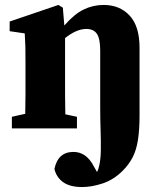

<svg xmlns="http://www.w3.org/2000/svg" viewBox="-20 -519 656 776"><path d="M28 0V-47L82 -59Q83 -95 83 -137Q83 -179 83 -210V-268Q83 -309 82.5 -331.5Q82 -354 80 -384L19 -393V-432L216 -499L234 -488L240 -416Q280 -462 318 -480.5Q356 -499 399 -499Q464 -499 504 -456Q544 -413 544 -326V-54Q544 6 537.5 47Q531 88 516 117Q501 146 476 171Q439 208 394.5 222.5Q350 237 312 237Q263 237 235.5 217.5Q208 198 200 164Q214 95 277 95Q329 95 359 153L372 176Q375 171 377 165Q379 159 381 150Q387 125 387.5 87.5Q388 50 386.5 5.5Q385 -39 385 -84V-315Q385 -363 371.5 -382.5Q358 -402 329 -402Q289 -402 243 -365V-210Q243 -179 243 -136.5Q243 -94 244 -57L291 -47V0Z"/></svg>

Font: Source Serif 4
Style: Bold
Weight: 700
Designer: Frank Grießhammer
Foundry: Adobe
Version: Version 4.005;hotconv 1.1.0;makeotfexe 2.6.0